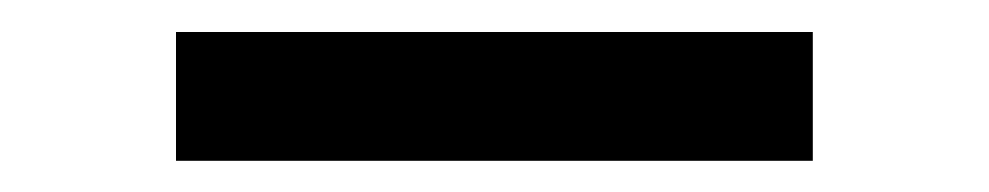

<svg xmlns="http://www.w3.org/2000/svg" viewBox="-20 -381 618 120"><path d="M488 -361V-280.5H90V-361Z"/></svg>

Font: Merriweather 20pt SemiBold
Style: Regular
Weight: 600
Version: Version 2.100